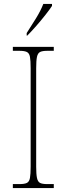

<svg xmlns="http://www.w3.org/2000/svg" viewBox="-20 -951 339 971"><path d="M45 0V-20H79Q104 -20 116 -26Q128 -32 131.5 -51Q135 -70 135 -108V-606Q135 -645 131.5 -663.5Q128 -682 116 -688Q104 -694 79 -694H45V-714H252V-694H219Q194 -694 182.5 -688Q171 -682 167 -663.5Q163 -645 163 -606V-108Q163 -70 167 -51Q171 -32 182.5 -26Q194 -20 219 -20H252V0ZM115 -784Q137 -818 161.5 -857.5Q186 -897 199 -931H243V-921Q232 -904 210 -876Q188 -848 163 -819.5Q138 -791 118 -771H115Z"/></svg>

Font: Noto Serif Lao SemiCondensed Thin
Style: Regular
Weight: 100
Width: 4
Designer: Monotype Design Team
Foundry: Monotype Imaging Inc.
Version: Version 2.003; ttfautohint (v1.8.4.7-5d5b)